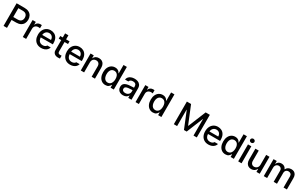

<svg xmlns="http://www.w3.org/2000/svg" viewBox="388 -2960 8213 5196"><g transform="rotate(30 4494.5 -361.5)"><path d="M72.3 -707H324.2Q403.8 -707 459 -677.5Q514.2 -647.9 541.7 -596.2Q569.3 -544.4 569.3 -477.5Q569.3 -411.1 541.7 -359.4Q514.2 -307.6 459 -277.8Q403.8 -248 324.2 -248H179.7V0H72.3ZM313.5 -339.8Q388.2 -339.8 424.6 -377.2Q460.9 -414.6 460.9 -477.5Q460.9 -541 424.8 -578.1Q388.7 -615.2 313.5 -615.2H179.7V-339.8Z M673.8 -530.3H774.4V-446.3H780.3Q794.9 -488.8 831.5 -513.4Q868.2 -538.1 915 -538.1Q937.5 -538.1 959 -536.1V-436.5Q950.2 -438.5 934.3 -440.4Q918.5 -442.4 904.3 -442.4Q868.7 -442.4 839.8 -427Q811 -411.6 794.7 -384.5Q778.3 -357.4 778.3 -323.2V0H673.8Z M996.6 -261.7Q996.6 -342.8 1027.1 -405.3Q1057.6 -467.8 1113.3 -502.4Q1168.9 -537.1 1241.7 -537.1Q1305.7 -537.1 1358.9 -509.3Q1412.1 -481.4 1444.6 -421.6Q1477.1 -361.8 1477.1 -270.5V-233.4H1100.1Q1101.6 -184.1 1120.4 -148.2Q1139.2 -112.3 1172.4 -93.8Q1205.6 -75.2 1249.5 -75.2Q1292 -75.2 1321.3 -91.1Q1350.6 -106.9 1364.7 -132.8H1470.2Q1458.5 -89.8 1428.2 -57.4Q1397.9 -24.9 1351.8 -7.1Q1305.7 10.7 1248.5 10.7Q1171.4 10.7 1114.5 -22.9Q1057.6 -56.6 1027.1 -118.2Q996.6 -179.7 996.6 -261.7ZM1374.5 -311.5Q1374.5 -352.1 1358.2 -383.8Q1341.8 -415.5 1312 -433.3Q1282.2 -451.2 1242.7 -451.2Q1202.1 -451.2 1170.7 -432.4Q1139.2 -413.6 1121.1 -381.6Q1103 -349.6 1100.6 -311.5Z M1828.6 -447.3H1720.2V-156.2Q1720.2 -115.7 1737.1 -100.8Q1753.9 -85.9 1783.7 -85Q1797.4 -85 1826.7 -86.9Q1829.6 -87.9 1836.4 -87.9V2.9Q1807.1 6.8 1771 6.8Q1728.5 6.8 1693.4 -8.8Q1658.2 -24.4 1637.2 -56.4Q1616.2 -88.4 1616.7 -134.8V-447.3H1538.6V-530.3H1616.7V-657.2H1720.2V-530.3H1828.6Z M1901.4 -261.7Q1901.4 -342.8 1931.9 -405.3Q1962.4 -467.8 2018.1 -502.4Q2073.7 -537.1 2146.5 -537.1Q2210.4 -537.1 2263.7 -509.3Q2316.9 -481.4 2349.4 -421.6Q2381.8 -361.8 2381.8 -270.5V-233.4H2004.9Q2006.3 -184.1 2025.1 -148.2Q2043.9 -112.3 2077.1 -93.8Q2110.4 -75.2 2154.3 -75.2Q2196.8 -75.2 2226.1 -91.1Q2255.4 -106.9 2269.5 -132.8H2375Q2363.3 -89.8 2333 -57.4Q2302.7 -24.9 2256.6 -7.1Q2210.4 10.7 2153.3 10.7Q2076.2 10.7 2019.3 -22.9Q1962.4 -56.6 1931.9 -118.2Q1901.4 -179.7 1901.4 -261.7ZM2279.3 -311.5Q2279.3 -352.1 2262.9 -383.8Q2246.6 -415.5 2216.8 -433.3Q2187 -451.2 2147.5 -451.2Q2106.9 -451.2 2075.4 -432.4Q2043.9 -413.6 2025.9 -381.6Q2007.8 -349.6 2005.4 -311.5Z M2589.8 0H2485.4V-530.3H2585.9V-443.4H2591.8Q2611.3 -487.3 2650.9 -512.2Q2690.4 -537.1 2748 -537.1Q2803.2 -537.1 2843.8 -514.4Q2884.3 -491.7 2906.5 -446.8Q2928.7 -401.9 2928.7 -336.9V0H2825.2V-324.2Q2825.2 -381.8 2795.4 -414.6Q2765.6 -447.3 2712.9 -447.3Q2677.2 -447.3 2649.2 -431.6Q2621.1 -416 2605.5 -386Q2589.8 -356 2589.8 -314.5Z M3032.2 -263.7Q3032.2 -348.1 3060.8 -409.9Q3089.4 -471.7 3139.9 -504.4Q3190.4 -537.1 3254.9 -537.1Q3300.3 -537.1 3330.8 -522.2Q3361.3 -507.3 3378.2 -487.8Q3395 -468.3 3408.2 -444.3H3413.1V-707H3517.6V0H3416V-83H3408.2Q3386.7 -43.9 3352.1 -16.6Q3317.4 10.7 3253.9 10.7Q3189.9 10.7 3139.6 -22.5Q3089.4 -55.7 3060.8 -117.9Q3032.2 -180.2 3032.2 -263.7ZM3416 -265.6Q3416 -321.3 3399.9 -362.3Q3383.8 -403.3 3352.5 -425.8Q3321.3 -448.2 3277.3 -448.2Q3232.4 -448.2 3201.2 -424.8Q3169.9 -401.4 3154.3 -360.1Q3138.7 -318.8 3138.7 -265.6Q3138.7 -211.4 3154.5 -168.9Q3170.4 -126.5 3201.9 -102.3Q3233.4 -78.1 3277.3 -78.1Q3320.8 -78.1 3352.1 -101.6Q3383.3 -125 3399.7 -167.5Q3416 -210 3416 -265.6Z M3827.1 -308.6Q3860.4 -311 3899.7 -313.2Q3939 -315.4 3966.3 -316.4L3965.8 -358.4Q3965.8 -403.8 3938.5 -428.5Q3911.1 -453.1 3858.4 -453.1Q3814 -453.1 3785.6 -434.8Q3757.3 -416.5 3749 -385.7H3645.5Q3650.4 -429.7 3678.2 -464.1Q3706.1 -498.5 3753.7 -517.8Q3801.3 -537.1 3862.3 -537.1Q3912.6 -537.1 3959.2 -521.5Q4005.9 -505.9 4038.1 -464.8Q4070.3 -423.8 4070.3 -352.5V0H3968.8V-72.3H3964.8Q3946.8 -37.1 3907.5 -12.7Q3868.2 11.7 3807.6 11.7Q3756.8 11.7 3716.3 -7.3Q3675.8 -26.4 3652.3 -62.7Q3628.9 -99.1 3628.9 -149.4Q3628.9 -231.9 3684.6 -267.1Q3740.2 -302.2 3827.1 -308.6ZM3831.1 -71.3Q3872.1 -71.3 3902.8 -87.6Q3933.6 -104 3950.2 -131.6Q3966.8 -159.2 3966.8 -191.4L3966.3 -239.7L3841.8 -231.4Q3788.6 -227.5 3759.5 -207.3Q3730.5 -187 3730.5 -148.4Q3730.5 -111.3 3758.1 -91.3Q3785.6 -71.3 3831.1 -71.3Z M4196.3 -530.3H4296.9V-446.3H4302.7Q4317.4 -488.8 4354 -513.4Q4390.6 -538.1 4437.5 -538.1Q4460 -538.1 4481.4 -536.1V-436.5Q4472.7 -438.5 4456.8 -440.4Q4440.9 -442.4 4426.8 -442.4Q4391.1 -442.4 4362.3 -427Q4333.5 -411.6 4317.1 -384.5Q4300.8 -357.4 4300.8 -323.2V0H4196.3Z M4519 -263.7Q4519 -348.1 4547.6 -409.9Q4576.2 -471.7 4626.7 -504.4Q4677.2 -537.1 4741.7 -537.1Q4787.1 -537.1 4817.6 -522.2Q4848.1 -507.3 4865 -487.8Q4881.8 -468.3 4895 -444.3H4899.9V-707H5004.4V0H4902.8V-83H4895Q4873.5 -43.9 4838.9 -16.6Q4804.2 10.7 4740.7 10.7Q4676.8 10.7 4626.5 -22.5Q4576.2 -55.7 4547.6 -117.9Q4519 -180.2 4519 -263.7ZM4902.8 -265.6Q4902.8 -321.3 4886.7 -362.3Q4870.6 -403.3 4839.4 -425.8Q4808.1 -448.2 4764.2 -448.2Q4719.2 -448.2 4688 -424.8Q4656.7 -401.4 4641.1 -360.1Q4625.5 -318.8 4625.5 -265.6Q4625.5 -211.4 4641.4 -168.9Q4657.2 -126.5 4688.7 -102.3Q4720.2 -78.1 4764.2 -78.1Q4807.6 -78.1 4838.9 -101.6Q4870.1 -125 4886.5 -167.5Q4902.8 -210 4902.8 -265.6Z M5523.9 -707 5747.6 -159.2H5756.3L5980 -707H6110.8V0H6008.3V-510.7H6001.5L5794.4 -1H5709.5L5501.5 -511.7H5495.6V0H5393.1V-707Z M6223.1 -261.7Q6223.1 -342.8 6253.7 -405.3Q6284.2 -467.8 6339.8 -502.4Q6395.5 -537.1 6468.3 -537.1Q6532.2 -537.1 6585.4 -509.3Q6638.7 -481.4 6671.1 -421.6Q6703.6 -361.8 6703.6 -270.5V-233.4H6326.7Q6328.1 -184.1 6346.9 -148.2Q6365.7 -112.3 6398.9 -93.8Q6432.1 -75.2 6476.1 -75.2Q6518.6 -75.2 6547.9 -91.1Q6577.1 -106.9 6591.3 -132.8H6696.8Q6685.1 -89.8 6654.8 -57.4Q6624.5 -24.9 6578.4 -7.1Q6532.2 10.7 6475.1 10.7Q6397.9 10.7 6341.1 -22.9Q6284.2 -56.6 6253.7 -118.2Q6223.1 -179.7 6223.1 -261.7ZM6601.1 -311.5Q6601.1 -352.1 6584.7 -383.8Q6568.4 -415.5 6538.6 -433.3Q6508.8 -451.2 6469.2 -451.2Q6428.7 -451.2 6397.2 -432.4Q6365.7 -413.6 6347.7 -381.6Q6329.6 -349.6 6327.1 -311.5Z M6783.7 -263.7Q6783.7 -348.1 6812.3 -409.9Q6840.8 -471.7 6891.4 -504.4Q6941.9 -537.1 7006.3 -537.1Q7051.8 -537.1 7082.3 -522.2Q7112.8 -507.3 7129.6 -487.8Q7146.5 -468.3 7159.7 -444.3H7164.6V-707H7269V0H7167.5V-83H7159.7Q7138.2 -43.9 7103.5 -16.6Q7068.8 10.7 7005.4 10.7Q6941.4 10.7 6891.1 -22.5Q6840.8 -55.7 6812.3 -117.9Q6783.7 -180.2 6783.7 -263.7ZM7167.5 -265.6Q7167.5 -321.3 7151.4 -362.3Q7135.3 -403.3 7104 -425.8Q7072.8 -448.2 7028.8 -448.2Q6983.9 -448.2 6952.6 -424.8Q6921.4 -401.4 6905.8 -360.1Q6890.1 -318.8 6890.1 -265.6Q6890.1 -211.4 6906 -168.9Q6921.9 -126.5 6953.4 -102.3Q6984.9 -78.1 7028.8 -78.1Q7072.3 -78.1 7103.5 -101.6Q7134.8 -125 7151.1 -167.5Q7167.5 -210 7167.5 -265.6Z M7404.8 -530.3H7509.3V0H7404.8ZM7391.1 -673.8Q7391.1 -690.4 7400.1 -704.6Q7409.2 -718.8 7424.6 -727.1Q7439.9 -735.4 7457.5 -735.4Q7475.1 -735.4 7490 -727.1Q7504.9 -718.8 7513.9 -704.6Q7522.9 -690.4 7522.9 -673.8Q7522.9 -657.2 7513.9 -643.1Q7504.9 -628.9 7490 -620.6Q7475.1 -612.3 7457.5 -612.3Q7439.9 -612.3 7424.6 -620.6Q7409.2 -628.9 7400.1 -643.1Q7391.1 -657.2 7391.1 -673.8Z M7973.1 -530.3H8076.7V0H7975.1V-91.8H7969.2Q7950.2 -47.4 7909.2 -20.3Q7868.2 6.8 7811 6.8Q7759.3 6.8 7719.7 -16.1Q7680.2 -39.1 7658.2 -84Q7636.2 -128.9 7636.2 -193.4V-530.3H7740.7V-206.1Q7740.7 -170.4 7754.4 -143.6Q7768.1 -116.7 7792.2 -102.3Q7816.4 -87.9 7848.1 -87.9Q7878.4 -87.9 7907.2 -102.8Q7936 -117.7 7954.6 -147.7Q7973.1 -177.7 7973.1 -220.7Z M8203.6 -530.3H8304.2V-443.4H8310.1Q8327.1 -488.3 8364.5 -512.7Q8401.9 -537.1 8454.6 -537.1Q8506.8 -537.1 8543.5 -512.5Q8580.1 -487.8 8597.2 -443.4H8603Q8622.6 -487.3 8663.8 -512.2Q8705.1 -537.1 8762.2 -537.1Q8811 -537.1 8847.9 -516.6Q8884.8 -496.1 8905.5 -455.3Q8926.3 -414.6 8926.3 -355.5V0H8821.8V-345.7Q8821.8 -396.5 8793.9 -421.9Q8766.1 -447.3 8722.2 -447.3Q8689.5 -447.3 8665.5 -433.3Q8641.6 -419.4 8629.2 -394.5Q8616.7 -369.6 8616.7 -337.9V0H8513.2V-351.6Q8513.2 -379.9 8501 -401.6Q8488.8 -423.3 8466.8 -435.3Q8444.8 -447.3 8416.5 -447.3Q8387.2 -447.3 8362.3 -431.9Q8337.4 -416.5 8322.8 -389.2Q8308.1 -361.8 8308.1 -327.1V0H8203.6Z"/></g></svg>

Font: Pretendard Medium
Style: Regular
Weight: 500
Designer: Base glyphs from Inter by Rasmus Andersson; Hangeul glyphs from Noto Sans CJK(Source Han Sans) by Jang Soo-young and Kan
Foundry: Kil Hyung-jin
Version: Version 1.309